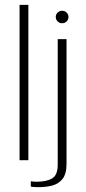

<svg xmlns="http://www.w3.org/2000/svg" viewBox="-20 -655 352 785"><path d="M60 0V-635H96V0ZM129 110Q124 110 116.5 109.5Q109 109 106 108V86Q109 87 116.5 87.5Q124 88 131 88Q170 88 193 74.5Q216 61 216 18V-495H252V15Q252 57 235 77.5Q218 98 190.5 104.5Q163 111 129 110ZM234 -560Q223 -560 215.5 -567.5Q208 -575 208 -586Q208 -596 215.5 -603.5Q223 -611 234 -611Q245 -611 252.5 -603.5Q260 -596 260 -586Q260 -575 252.5 -567.5Q245 -560 234 -560Z"/></svg>

Font: Alumni Sans Thin ExtraLight
Style: Regular
Weight: 250
Version: Version 1.018